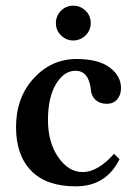

<svg xmlns="http://www.w3.org/2000/svg" viewBox="-20 -654 475 684"><path d="M197.5 -527.8Q179.2 -545.9 179.2 -572Q179.2 -598.1 197.5 -616Q215.8 -633.8 241 -633.8Q266.1 -633.8 284.7 -616Q303.2 -598.1 303.2 -572Q303.2 -545.9 284.7 -527.8Q266.1 -509.8 241 -509.8Q215.8 -509.8 197.5 -527.8ZM405.8 -86.9Q357.9 10.3 249 9.8Q145 9.8 91.1 -45.7Q37.1 -101.1 37.1 -201.2Q37.1 -306.2 100.1 -375Q163.1 -443.8 252.9 -443.8Q330.1 -443.8 370.6 -413.8Q411.1 -383.8 411.1 -339.8Q411.1 -315.9 397.5 -300Q383.8 -284.2 360.8 -284.2Q336.9 -284.2 321.5 -297.1Q306.2 -310.1 304.2 -331.1Q297.4 -401.9 249 -401.9Q208 -401.9 179.4 -354.5Q150.9 -307.1 150.9 -226.1Q150.9 -147 187.5 -94Q224.1 -41 274.9 -41Q328.1 -41 386.2 -106Z"/></svg>

Font: Linux Libertine
Style: Semibold
Weight: 600
Designer: Philipp H. Poll
Foundry: Philipp H. Poll
Version: Version 5.1.2 ; ttfautohint (v0.9)